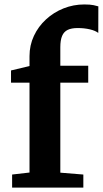

<svg xmlns="http://www.w3.org/2000/svg" viewBox="-20 -855 468 875"><path d="M114.5 -68.7V-478.4H30.2V-533.9L114.5 -554V-599.2Q114.5 -648.8 134.6 -691.6Q154.6 -734.4 189.7 -766.6Q224.7 -798.9 269.7 -816.8Q314.7 -834.7 364.3 -834.7Q391.1 -834.7 406.3 -831.5Q421.4 -828.2 428.2 -826L427.9 -704.9Q415.2 -715.1 389.7 -721.2Q364.2 -727.2 334.2 -727.2Q305.8 -727.2 288.4 -718.8Q271.1 -710.4 263 -691.2Q254.9 -671.9 254.9 -640V-555.4H382.1V-478.4H254.9V-68.1L359.8 -59.6V0H35.2V-59.6Z"/></svg>

Font: Merriweather 7pt Light
Style: Regular
Weight: 300
Designer: Eben Sorkin
Foundry: Eben Sorkin
Version: Version 2.200;gftools[0.9.31]